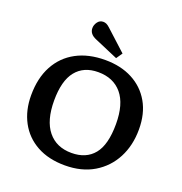

<svg xmlns="http://www.w3.org/2000/svg" viewBox="-163 -1083 1173 1238"><g transform="rotate(20 423.0 -463.5)"><path d="M417 14Q305 14 224.5 -30.5Q144 -75 101.5 -154.5Q59 -234 59 -337Q59 -455 104.5 -539.5Q150 -624 233.5 -669Q317 -714 432 -714Q539 -714 619 -672Q699 -630 743.5 -552.5Q788 -475 788 -367Q788 -257 743 -171Q698 -85 615 -35.5Q532 14 417 14ZM430 -76Q530 -76 583.5 -141.5Q637 -207 637 -349Q637 -486 578.5 -555.5Q520 -625 416 -625Q317 -625 263.5 -558.5Q210 -492 210 -356Q210 -219 268 -147.5Q326 -76 430 -76ZM492 -749 331 -818Q282 -838 282 -879Q282 -901 296.5 -921Q311 -941 335 -941Q346 -941 356.5 -936.5Q367 -932 381 -919L521 -791Z"/></g></svg>

Font: Literata 7pt SemiBold
Style: Regular
Weight: 600
Designer: Latin by Veronika Burian and Jose Scaglione. Greek by Irene Vlachou. Cyrillic by Vera Evstafieva.
Foundry: TypeTogether
Version: Version 3.002